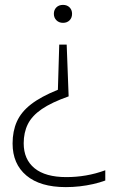

<svg xmlns="http://www.w3.org/2000/svg" viewBox="-20 -566 472 786"><path d="M253 -383.5 261 -171.5Q191.5 -147 151.2 -119.5Q111 -92 94 -57.8Q77 -23.5 77 20.5Q77 86.5 121.5 122.8Q166 159 251.5 159Q292.5 159 332 152.2Q371.5 145.5 411 131V173Q388 181.5 361.5 187.5Q335 193.5 306.5 196.8Q278 200 249.5 200Q144.5 200 88 152.5Q31.5 105 31.5 21.5Q31.5 -29 49 -68.2Q66.5 -107.5 107 -139Q147.5 -170.5 217 -198.5L222.5 -383.5ZM238 -546Q254.5 -546 264.8 -535.8Q275 -525.5 275 -509.5Q275 -493 264.8 -482.8Q254.5 -472.5 238 -472.5Q221.5 -472.5 211 -483Q200.5 -493.5 200.5 -509.5Q200.5 -525.5 210.8 -535.8Q221 -546 238 -546Z"/></svg>

Font: Encode Sans Condensed Thin ExtraLight
Style: Regular
Weight: 250
Version: Version 3.002